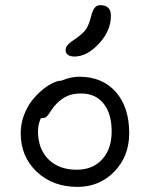

<svg xmlns="http://www.w3.org/2000/svg" viewBox="-20 -751 580 743"><path d="M268.1 -532.2Q252 -532.2 242.9 -538.8Q233.9 -545.4 233.9 -557.1Q233.9 -560.5 234.9 -564Q235.8 -567.4 236.8 -569.8Q237.8 -572.3 240.7 -575.4Q243.7 -578.6 245.4 -580.6Q247.1 -582.5 251.7 -586.2Q256.3 -589.8 259 -591.8Q261.7 -593.8 268.1 -598.1Q274.4 -602.5 277.8 -605Q303.7 -623.5 314 -639.6Q324.2 -655.8 332 -686Q338.4 -711.9 346.7 -721.4Q355 -731 368.2 -731Q409.2 -731 409.2 -689.9Q409.2 -631.8 362.8 -582Q316.4 -532.2 268.1 -532.2ZM279.8 -27.8Q184.1 -27.8 122.1 -86.4Q60.1 -145 60.1 -235.8Q60.1 -271.5 72.5 -304.7Q85 -337.9 103.5 -361.6Q122.1 -385.3 144 -403.3Q166 -421.4 185.3 -430.2Q204.6 -439 217.8 -439Q253.9 -454.1 286.1 -454.1Q376 -454.1 428 -395.3Q480 -336.4 480 -235.8Q480 -146.5 422.6 -87.2Q365.2 -27.8 279.8 -27.8ZM127 -243.2Q127 -174.8 167.5 -134.5Q208 -94.2 276.9 -94.2Q338.9 -94.2 375.5 -134.5Q412.1 -174.8 412.1 -242.2Q412.1 -311 380.9 -350.1Q349.6 -389.2 293.9 -389.2Q262.2 -389.2 240.7 -379.6Q219.2 -370.1 199.2 -350.1Q187 -337.9 177.2 -322.3Q167.5 -306.6 161.1 -300.3Q154.8 -293.9 143.1 -293.9H138.2Q127 -269 127 -243.2Z"/></svg>

Font: Shantell Sans Irregular
Style: Regular
Weight: 300
Designer: Stephen Nixon, Anya Danilova, Shantell Martin
Foundry: Arrow Type
Version: Version 1.006;[9816181b4]